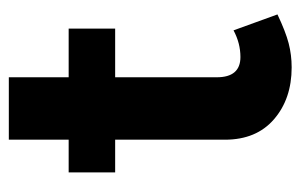

<svg xmlns="http://www.w3.org/2000/svg" viewBox="-146 -538 697 446"><g transform="rotate(-90 203.0 -315.5)"><path d="M101 -142V-397H25V-505H101V-644H246V-505H359V-397H246V-161Q246 -106 293 -106Q325 -106 355 -122L392 -20Q352 -1 325 6Q298 13 269 13Q196 13 148.5 -28Q101 -69 101 -142Z"/></g></svg>

Font: XXII Aven Bold
Style: Regular
Weight: 700
Designer: Lecter Johnson
Foundry: Doubletwo Studios
Version: Version 1.001